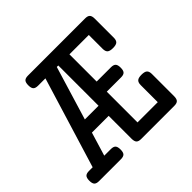

<svg xmlns="http://www.w3.org/2000/svg" viewBox="-145 -735 891 891"><g transform="rotate(-45 300.0 -290.0)"><path d="M191.9 -513.2H143.6Q127 -513.2 119.9 -520.5Q112.8 -527.8 112.8 -546.4Q112.8 -564.9 119.9 -572.3Q127 -579.6 143.6 -579.6H519Q535.6 -579.6 542.7 -572.3Q549.8 -564.9 549.8 -546.4V-422.4Q549.8 -405.3 541.7 -397.9Q533.7 -390.6 513.2 -390.6Q492.7 -390.6 484.6 -397.9Q476.6 -405.3 476.6 -422.4V-513.2H349.6V-334.5H443.4Q460 -334.5 467 -327.1Q474.1 -319.8 474.1 -301.3Q474.1 -282.7 467 -275.4Q460 -268.1 443.4 -268.1H349.6V-66.4H482.4V-178.2Q482.4 -195.3 490.5 -202.6Q498.5 -210 519 -210Q539.6 -210 547.6 -202.6Q555.7 -195.3 555.7 -178.2V-33.2Q555.7 -14.6 548.6 -7.3Q541.5 0 524.9 0H307.1Q290.5 0 283.4 -7.3Q276.4 -14.6 276.4 -33.2V-182.6H166.5L131.3 -66.4H174.3Q190.9 -66.4 198 -59.1Q205.1 -51.8 205.1 -33.2Q205.1 -14.6 198 -7.3Q190.9 0 174.3 0H30.8Q14.2 0 7.1 -7.3Q0 -14.6 0 -33.2Q0 -51.8 7.1 -59.1Q14.2 -66.4 30.8 -66.4H55.2ZM276.4 -249V-513.2H266.6L186.5 -249Z"/></g></svg>

Font: Courier Prime
Style: Regular
Weight: 400
Designer: Alan Dague-Greene
Foundry: Quote-Unquote Apps
Version: Version 1.203